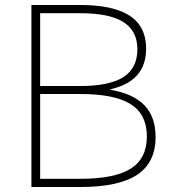

<svg xmlns="http://www.w3.org/2000/svg" viewBox="-20 -750 687 770"><path d="M106 0V-730H302Q434 -730 500 -687Q566 -644 566 -555Q566 -489 530 -448.5Q494 -408 423 -392V-390Q515 -374 559.5 -327.5Q604 -281 604 -201Q604 -98 530 -49Q456 0 302 0ZM302 -33Q441 -33 505 -74Q569 -115 569 -203Q569 -291 504.5 -332Q440 -373 302 -373H123V-405H302Q419 -405 475 -441Q531 -477 531 -552Q531 -626 475 -661.5Q419 -697 302 -697H141V-33Z"/></svg>

Font: M PLUS 1 ExtraLight
Style: Regular
Weight: 250
Version: Version 1.001